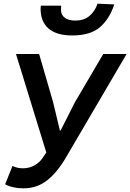

<svg xmlns="http://www.w3.org/2000/svg" viewBox="-20 -1012 709 1045"><path d="M8 -9 48 -109Q73 -96 105 -96Q139 -96 167 -111.5Q195 -127 211 -151L232 -182L67 -718H193L269 -456L306 -302H310L388 -456L542 -718H669L339 -155Q291 -73 236 -30Q181 13 108 13Q49 13 8 -9ZM201 -964 202 -981H313L312 -957Q312 -931 332.5 -915.5Q353 -900 390 -900Q436 -900 466 -924.5Q496 -949 511 -992L602 -988Q576 -909 524 -864Q472 -819 373 -819Q288 -819 244.5 -856.5Q201 -894 201 -964Z"/></svg>

Font: Nebula Sans Semibold
Style: Regular
Weight: 600
Italic angle: -9°
Designer: Paul D. Hunt for Adobe (as Source Sans)
Foundry: Nebula Entertainment & Broadcasting LLC
Version: Version 1.010